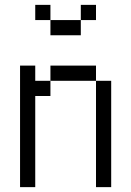

<svg xmlns="http://www.w3.org/2000/svg" viewBox="-20 -770 540 790"><path d="M375 -687.5V-750H312.5V-687.5H187.5V-625H312.5V-687.5ZM62.5 -500Q62.5 -500 62.5 0H125Q125 0 125 -375H187.5V-437.5H125V-500ZM375 -437.5V0H437.5V-437.5ZM187.5 -437.5H375V-500H187.5ZM187.5 -687.5V-750H125V-687.5Z"/></svg>

Font: Unifont
Style: Regular
Weight: 500
Version: Version 13.0.05